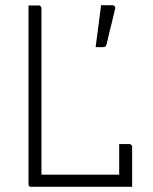

<svg xmlns="http://www.w3.org/2000/svg" viewBox="-20 -721 590 741"><path d="M101 0Q98 0 96 -0.5Q94 -1 92.5 -2.5Q91 -4 90.5 -6Q90 -8 90 -11Q90 -96 90 -184.5Q90 -273 90 -354.5Q90 -436 90 -500Q90 -564 90 -600Q90 -625 90 -650Q90 -675 90 -700Q100 -700 109.5 -700Q119 -700 129 -700Q133 -700 135 -698.5Q137 -697 138.5 -694.5Q140 -692 140 -689Q140 -609 140 -528.5Q140 -448 140 -368Q140 -288 140 -207.5Q140 -127 140 -47H459Q466 -47 471.5 -42.5Q477 -38 481 -30.5Q485 -23 487.5 -15Q490 -7 490 0ZM440 -165Q447 -165 453.5 -165Q460 -165 466.5 -165Q473 -165 479 -165Q482 -165 484.5 -163.5Q487 -162 488.5 -159.5Q490 -157 490 -154Q490 -136 490 -116.5Q490 -97 490 -77Q490 -57 490 -37.5Q490 -18 490 0Q470 0 459 -3Q448 -6 444 -13Q440 -20 440 -31Q440 -52 440 -75Q440 -98 440 -121Q440 -144 440 -165ZM410 -701Q420 -701 423 -696.5Q426 -692 424 -686Q417 -655 412.5 -637.5Q408 -620 403.5 -601.5Q399 -583 391 -549Q390 -545 387 -542Q384 -539 376 -539Q366 -539 361 -539Q356 -539 349 -539Q354 -574 357 -599.5Q360 -625 363.5 -649Q367 -673 370 -701Q384 -701 391 -701Q398 -701 410 -701Z"/></svg>

Font: Recursive Light
Style: Regular
Weight: 300
Version: Version 1.085